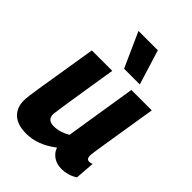

<svg xmlns="http://www.w3.org/2000/svg" viewBox="-231 -895 1010 1010"><g transform="rotate(45 274.0 -390.0)"><path d="M154 10Q89 10 55.5 -21Q22 -52 22 -104Q22 -120 25.5 -146Q29 -172 36.5 -220Q44 -268 57 -346Q70 -424 89 -544H241Q226 -451 216 -388.5Q206 -326 199.5 -284.5Q193 -243 189 -215.5Q185 -188 182 -165Q181 -120 229 -120Q253 -120 275.5 -127Q298 -134 320 -147L383 -544H535Q517 -431 505 -358Q493 -285 486.5 -243Q480 -201 477 -181Q474 -161 473.5 -155Q473 -149 473 -147Q473 -120 493 -120Q496 -120 501.5 -121Q507 -122 514 -124L506 -17Q488 -4 463.5 3Q439 10 416 10Q381 10 355.5 -7.5Q330 -25 321 -53Q279 -21 238 -5.5Q197 10 154 10ZM277 -596 190 -790H334L394 -596Z"/></g></svg>

Font: Georama
Style: Bold Italic
Weight: 700
Italic angle: -9°
Designer: Jean-Baptiste Levee
Foundry: Production Type
Version: Version 1.000